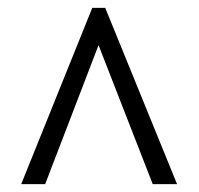

<svg xmlns="http://www.w3.org/2000/svg" viewBox="-20 -734 506 489"><path d="M34 -265H95L231 -619L369 -265H431L248 -714H215Z"/></svg>

Font: Noto Serif Hebrew Condensed Medium
Style: Regular
Weight: 500
Width: 3
Designer: Monotype Design Team
Foundry: Monotype Imaging Inc.
Version: Version 2.004